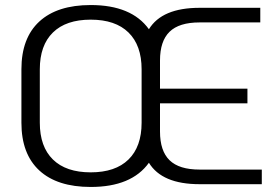

<svg xmlns="http://www.w3.org/2000/svg" viewBox="-20 -731 1104 762"><path d="M1019 -58V0H772Q623 0 571 -85Q502 11 340 11Q207 11 136 -54.5Q65 -120 65 -244V-456Q65 -580 136 -645.5Q207 -711 340 -711Q502 -711 571 -615Q623 -700 772 -700H1013V-642H772Q691 -642 653 -605Q615 -568 615 -491V-379H962V-321H615V-209Q615 -132 653 -95Q691 -58 772 -58ZM542 -244V-456Q542 -551 490 -602Q438 -653 340 -653Q242 -653 190 -602Q138 -551 138 -456V-244Q138 -149 190 -98Q242 -47 340 -47Q438 -47 490 -98Q542 -149 542 -244Z"/></svg>

Font: KoHo
Style: Regular
Weight: 400
Version: Version 1.000; ttfautohint (v1.6)